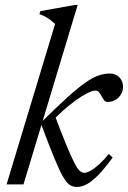

<svg xmlns="http://www.w3.org/2000/svg" viewBox="-20 -730 507 760"><path d="M287.5 -710.5 73 0H6L198 -635Q189 -643.5 180.2 -650.2Q171.5 -657 161 -663Q150.5 -669 136 -674L140 -686L276.5 -710.5ZM142.5 -239.5 145 -247.5Q204.5 -306.5 246 -344Q287.5 -381.5 317 -402.2Q346.5 -423 369.8 -431Q393 -439 414.5 -439Q439 -439 453 -423.5Q467 -408 467 -387Q467 -369.5 458.5 -355.8Q450 -342 436.2 -334.2Q422.5 -326.5 405 -326.5Q398 -326.5 393.2 -332Q388.5 -337.5 382 -349.5Q375.5 -362 370.2 -366.8Q365 -371.5 358 -371.5Q346.5 -371.5 326.2 -361.5Q306 -351.5 281.5 -334Q257 -316.5 231.2 -293.8Q205.5 -271 182.5 -245.5L196.5 -274Q226 -195.5 245.2 -149.8Q264.5 -104 276.2 -81.8Q288 -59.5 296.8 -52.8Q305.5 -46 314 -46Q324.5 -46 340.2 -55.2Q356 -64.5 374.2 -81.2Q392.5 -98 410.5 -120.5L426 -106.5Q394.5 -63.5 369.8 -38Q345 -12.5 324.5 -1.2Q304 10 284 10Q269 10 256.5 2.2Q244 -5.5 229.5 -30.5Q215 -55.5 194.5 -105.2Q174 -155 142.5 -239.5Z"/></svg>

Font: Newsreader 20pt
Style: Italic
Weight: 400
Italic angle: -17°
Version: Version 1.003